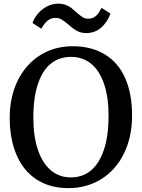

<svg xmlns="http://www.w3.org/2000/svg" viewBox="-20 -1000 763 1032"><path d="M211.9 -861.3 201.7 -845.7 154.8 -876.5Q162.6 -901.4 182.4 -925Q202.1 -948.7 230.5 -964.4Q259.8 -980.5 294.9 -980.5Q330.6 -980.5 361.8 -958.5Q374.5 -948.7 390.6 -934.1Q413.1 -914.1 425.5 -906.7Q438 -899.4 454.1 -899.4Q494.1 -899.4 516.6 -941.4L525.9 -958L573.7 -926.8Q556.2 -879.4 522.9 -850.8Q489.7 -822.3 443.8 -822.3Q417 -822.3 396.2 -832.8Q375.5 -843.3 348.1 -867.7Q324.2 -888.2 309.8 -896Q295.4 -903.8 277.8 -903.8Q238.8 -903.8 211.9 -861.3ZM197.3 -704.1Q273.9 -751.5 370.1 -751.5Q473.1 -751.5 545.7 -706.3Q618.2 -661.1 654.3 -576.7Q689.9 -493.7 689.9 -379.4Q689.9 -263.7 646.2 -174.8Q602.5 -85.9 523.9 -37.1Q445.8 11.2 348.1 11.2Q248 11.2 176.5 -35.4Q105 -82 68.4 -168.5Q32.2 -253.9 32.2 -366.2Q32.2 -480.5 75.9 -568.1Q119.6 -655.8 197.3 -704.1ZM252.4 -85.4Q298.3 -46.4 361.3 -46.4Q423.8 -46.4 468.8 -83.7Q513.7 -121.1 538.6 -195.3Q563.5 -269.5 563.5 -378.9Q563.5 -476.6 539.8 -547.6Q516.1 -618.7 470.7 -656.7Q424.8 -694.3 361.8 -694.3Q298.3 -694.3 253.4 -658.2Q208.5 -622.1 184.1 -549.3Q159.2 -476.1 159.2 -366.7Q159.2 -269 183.1 -196.8Q207 -124.5 252.4 -85.4Z"/></svg>

Font: Merriweather
Style: Regular
Weight: 400
Designer: Eben Sorkin
Foundry: Eben Sorkin
Version: Version 1.584; ttfautohint (v1.8.1)